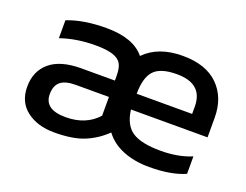

<svg xmlns="http://www.w3.org/2000/svg" viewBox="-84 -645 1048 817"><g transform="rotate(20 440.5 -237.0)"><path d="M216.8 9.8Q141.1 9.8 92 -27.6Q43 -64.9 43 -134.8Q43 -204.6 90.8 -245.4Q138.7 -286.1 232.9 -286.1H384.8V-307.1Q384.8 -342.3 374.5 -361.1Q364.3 -379.9 336.2 -389.4Q308.1 -398.9 255.9 -398.9Q171.4 -398.9 99.1 -374V-455.1Q171.4 -483.9 275.9 -483.9Q397.9 -483.9 449.2 -420.9Q510.7 -483.9 621.1 -483.9Q726.1 -483.9 782 -429Q837.9 -374 837.9 -282.2V-193.8H491.2Q499.5 -126 540.3 -98.9Q581.1 -71.8 668.9 -71.8Q749 -71.8 809.1 -97.2V-18.1Q746.1 9.8 647 9.8Q580.1 9.8 528.1 -11.2Q476.1 -32.2 445.8 -73.2Q404.8 -33.2 353 -11.7Q301.3 9.8 216.8 9.8ZM491.2 -265.1H742.2V-297.9Q742.2 -401.9 624 -401.9Q549.8 -401.9 520.5 -369.9Q491.2 -337.9 491.2 -265.1ZM240.2 -67.9Q332 -67.9 384.8 -127V-211.9H234.9Q187.5 -211.9 165.8 -193.8Q144 -175.8 144 -137.2Q144 -67.9 240.2 -67.9Z"/></g></svg>

Font: Kanit
Style: Regular
Weight: 400
Designer: Katatrad Team
Foundry: CadsonDemak
Version: Version 1.000;PS 001.000;hotconv 1.0.88;makeotf.lib2.5.64775